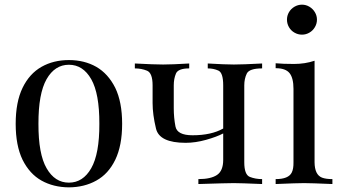

<svg xmlns="http://www.w3.org/2000/svg" viewBox="-20 -785 1460 819"><path d="M144 -256.8Q143.6 -127.9 178.7 -67.4Q213.9 -5.9 273.9 -5.9Q334 -5.9 369.1 -67.4Q404.3 -128.9 403.8 -256.8Q404.3 -385.7 369.1 -447.3Q334 -508.8 273.9 -508.8Q213.9 -508.8 178.7 -447.3Q143.6 -385.7 144 -256.8ZM390.6 -14.6Q339.8 13.7 273.9 14.2Q208 13.7 157.2 -14.6Q106.4 -43 76.2 -103.5Q46.9 -164.1 46.9 -256.8Q46.9 -349.6 76.2 -410.2Q105.5 -470.7 157.2 -500Q208 -528.8 273.9 -528.8Q339.8 -528.8 390.6 -500Q441.4 -470.7 471.7 -410.2Q501 -349.6 501 -256.8Q501 -164.1 471.7 -103.5Q442.4 -43 390.6 -14.6Z M1098.1 -514.2V-493.2Q1043.5 -493.2 1032.7 -471.2Q1022 -449.2 1022 -420.9V-92.8Q1022 -39.6 1045.9 -30.3Q1069.8 -21 1098.1 -21V0Q1005.9 -3.9 977.5 -3.9Q949.2 -3.9 826.2 0V-21Q879.4 -21 905.8 -38.8Q932.1 -56.6 932.1 -103V-215.8Q904.3 -201.2 858.9 -188.5Q813.5 -175.8 772 -175.8Q660.2 -175.8 645.5 -236.1Q630.9 -296.4 630.9 -345.2V-420.9Q630.9 -473.6 607.2 -483.4Q583.5 -493.2 555.2 -493.2V-514.2Q638.7 -509.8 675.8 -509.8Q712.9 -509.8 787.1 -514.2V-493.2Q739.7 -493.2 730.5 -471.2Q721.2 -449.2 721.2 -420.9V-323.2Q721.2 -282.7 728.5 -245.4Q735.8 -208 801.3 -208Q881.3 -208 932.1 -236.8V-420.9Q932.1 -474.6 911.6 -483.9Q891.1 -493.2 866.2 -493.2V-514.2Q940.9 -509.8 977.8 -509.8Q1014.6 -509.8 1098.1 -514.2Z M1323.2 -732.9Q1332 -718.3 1332 -701.2Q1332 -684.1 1323.2 -669.2Q1314.5 -654.3 1299.8 -645.8Q1285.2 -637.2 1268.1 -637.2Q1251 -637.2 1236.1 -645.8Q1221.2 -654.3 1212.6 -669.2Q1204.1 -684.1 1204.1 -701.2Q1204.1 -718.3 1212.6 -732.9Q1221.2 -747.6 1236.1 -756.3Q1251 -765.1 1268.1 -765.1Q1285.2 -765.1 1299.8 -756.3Q1314.5 -747.6 1323.2 -732.9ZM1397.9 -21V0Q1306.2 -3.9 1276.9 -3.9Q1247.6 -3.9 1155.8 0V-21Q1210.9 -21 1224.6 -49.3Q1232.4 -64.9 1231.9 -92.8V-405.8Q1231.9 -452.1 1215.1 -473.1Q1198.2 -494.1 1155.8 -494.1V-515.1Q1187 -512.2 1234.1 -512.2Q1281.2 -512.2 1321.8 -525.9V-92.8Q1322.3 -39.6 1353.5 -27.3Q1370.1 -21 1397.9 -21Z"/></svg>

Font: PlayfairDisplay-Regular
Style: Regular
Weight: 400
Designer: Claus Eggers Sørensen
Foundry: Claus Eggers Sørensen
Version: Version 1.002;PS 001.002;hotconv 1.0.70;makeotf.lib2.5.58329